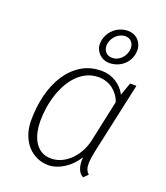

<svg xmlns="http://www.w3.org/2000/svg" viewBox="-141 -860 835 966"><g transform="rotate(20 276.5 -377.0)"><path d="M319.3 -493.2Q286.6 -493.2 259 -480.7Q231.4 -468.3 209 -446.3Q186.5 -424.3 169.4 -394.8Q152.3 -365.2 140.9 -330.8Q129.4 -296.4 123.5 -259Q117.7 -221.7 117.7 -184.1Q117.7 -156.7 123.5 -128.9Q129.4 -101.1 142.6 -78.1Q155.8 -55.2 177.7 -40.8Q199.7 -26.4 231.9 -26.4Q262.7 -26.4 289.6 -39.6Q316.4 -52.7 337.6 -74.7Q358.9 -96.7 373.5 -125Q388.2 -153.3 394.5 -183.6L441.9 -403.8Q435.1 -424.3 423.1 -440.7Q411.1 -457 395.3 -468.8Q379.4 -480.5 360.1 -486.8Q340.8 -493.2 319.3 -493.2ZM73.2 -174.3Q73.2 -244.6 89.1 -308.6Q105 -372.6 136.5 -421.4Q168 -470.2 214.6 -499.3Q261.2 -528.3 322.8 -528.3Q344.2 -528.3 364.3 -522.5Q384.3 -516.6 401.1 -505.9Q418 -495.1 431.4 -480.7Q444.8 -466.3 453.6 -448.7L478 -517.1H511.7L428.7 -136.2Q420.4 -97.7 419.4 -71.3Q418.9 -51.8 423.6 -38.3Q428.2 -24.9 439.5 -15.1L417 7.3Q409.7 3.9 402.6 -3.2Q395.5 -10.3 390.4 -21.5Q385.3 -32.7 382.8 -49.1Q380.4 -65.4 382.3 -87.9Q369.1 -65.9 351.6 -47.9Q334 -29.8 314.2 -17.1Q294.4 -4.4 272.9 2.7Q251.5 9.8 231 9.8Q198.2 9.8 169.7 -2.9Q141.1 -15.6 119.6 -39.3Q98.1 -63 85.7 -97.2Q73.2 -131.3 73.2 -174.3ZM376.5 -762.7Q398.4 -762.7 413.6 -754.9Q428.7 -747.1 437.7 -735.6Q446.8 -724.1 450.9 -711.4Q455.1 -698.7 455.1 -689.5Q455.1 -661.6 445.1 -640.9Q435.1 -620.1 419.2 -606.2Q403.3 -592.3 383.5 -585.2Q363.8 -578.1 343.8 -578.1Q325.7 -578.1 311.3 -584.7Q296.9 -591.3 287.1 -601.8Q277.3 -612.3 272 -625Q266.6 -637.7 266.6 -649.9Q266.6 -677.7 277.1 -698.7Q287.6 -719.7 303.7 -734.1Q319.8 -748.5 339.1 -755.6Q358.4 -762.7 376.5 -762.7ZM302.2 -669.4Q299.3 -656.7 301.5 -645.5Q303.7 -634.3 309.8 -625.7Q315.9 -617.2 325.9 -612.3Q335.9 -607.4 348.6 -607.4Q360.8 -607.4 372.3 -612.1Q383.8 -616.7 393.3 -625.2Q402.8 -633.8 409.4 -645Q416 -656.2 418.9 -669.4Q421.9 -682.6 419.9 -694.1Q418 -705.6 412.1 -714.1Q406.2 -722.7 397 -727.8Q387.7 -732.9 375.5 -732.9Q362.8 -732.9 350.8 -728Q338.9 -723.1 328.9 -714.4Q318.8 -705.6 312 -694.1Q305.2 -682.6 302.2 -669.4Z"/></g></svg>

Font: Ufes Sans Thin
Style: Italic
Weight: 100
Designer: Ricardo Esteves & Thais Bronze
Foundry: ProDesignUfes - Ricardo Esteves, Thais Bronze
Version: Version 2.0